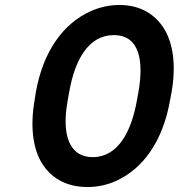

<svg xmlns="http://www.w3.org/2000/svg" viewBox="-20 -741 718 771"><path d="M663 -339 669 -371C688 -481 675 -568 638 -627C604 -681 547 -721 459 -721C419 -721 380 -712 344 -696C233 -646 153 -534 124 -371L119 -339C100 -230 113 -141 150 -83C184 -29 243 10 331 10C371 10 409 2 445 -14C556 -64 634 -175 663 -339ZM352 -110C330 -110 311 -115 295 -125C243 -159 234 -239 252 -339L258 -372C280 -498 334 -600 437 -600C540 -600 558 -498 536 -372L530 -339C508 -214 455 -110 352 -110Z"/></svg>

Font: Asimov
Style: NarIt
Weight: 500
Designer: Google
Version: Version 2.000980; 2014